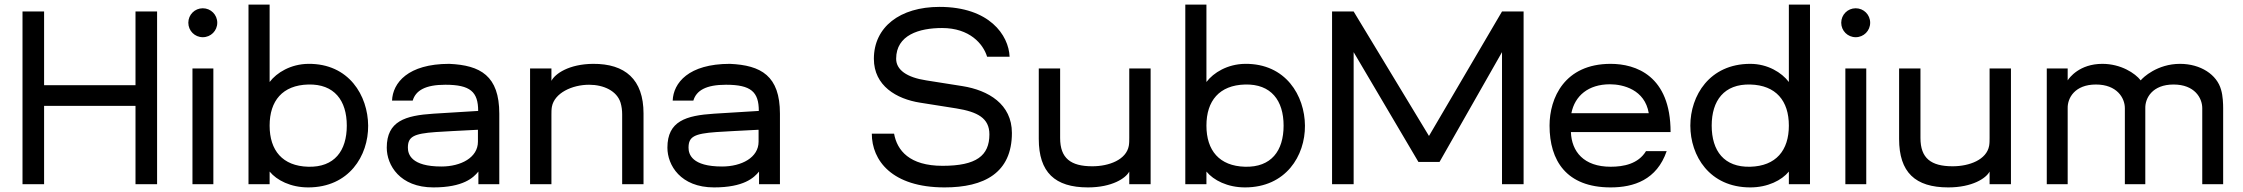

<svg xmlns="http://www.w3.org/2000/svg" viewBox="-20 -802 9767 836"><path d="M172 0V-341H570V0H664V-752H570V-431H172V-752H78V0Z M863 -640C898 -640 926 -668 926 -703C926 -738 898 -766 863 -766C828 -766 800 -738 800 -703C800 -668 828 -640 863 -640ZM909 0V-504H818V0Z M1322 14C1500 14 1584 -124 1583 -255C1582 -385 1500 -526 1322 -524C1246 -523 1185 -486 1154 -445V-782H1062V0H1154V-55C1185 -17 1246 14 1322 14ZM1322 -76C1210 -79 1154 -147 1154 -255C1154 -363 1210 -431 1322 -434C1436 -437 1490 -364 1490 -255C1490 -145 1436 -73 1322 -76Z M1867 14C1997 14 2041 -28 2063 -55V0H2154V-307C2154 -472 2072 -518 1936 -524C1756 -524 1690 -441 1687 -364H1777C1790 -408 1832 -433 1919 -433C2028 -433 2062 -402 2062 -319L1867 -307C1745 -299 1664 -275 1664 -159C1664 -83 1721 14 1867 14ZM1902 -77C1770 -77 1756 -131 1756 -159C1756 -207 1781 -220 1877 -227C1895 -228 1992 -234 2061 -237V-185C2061 -116 1987 -77 1902 -77Z M2381 0V-302C2381 -313 2381 -326 2383 -337C2394 -397 2471 -433 2545 -433C2609 -433 2666 -406 2682 -355C2687 -338 2689 -321 2689 -304V0H2782V-308C2782 -456 2702 -525 2562 -524C2457 -523 2397 -481 2381 -450V-504H2288V0Z M3089 14C3219 14 3263 -28 3285 -55V0H3376V-307C3376 -472 3294 -518 3158 -524C2978 -524 2912 -441 2909 -364H2999C3012 -408 3054 -433 3141 -433C3250 -433 3284 -402 3284 -319L3089 -307C2967 -299 2886 -275 2886 -159C2886 -83 2943 14 3089 14ZM3124 -77C2992 -77 2978 -131 2978 -159C2978 -207 3003 -220 3099 -227C3117 -228 3214 -234 3283 -237V-185C3283 -116 3209 -77 3124 -77Z M4093 14C4265 14 4386 -49 4386 -223C4386 -349 4283 -409 4171 -427L4013 -452C3928 -465 3882 -498 3882 -546C3882 -650 3983 -680 4082 -680C4202 -680 4261 -611 4278 -555H4376C4372 -649 4288 -772 4071 -772C3898 -772 3785 -684 3785 -546C3785 -428 3884 -371 3986 -355L4144 -330C4236 -315 4288 -288 4288 -217C4288 -124 4231 -80 4084 -80C3940 -80 3886 -147 3873 -220H3776C3776 -104 3863 14 4093 14Z M4717 14C4822 14 4882 -26 4897 -55V0H4990V-504H4897V-202C4897 -191 4897 -178 4895 -167C4884 -107 4810 -78 4736 -78C4642 -78 4596 -113 4596 -201V-504H4503V-197C4503 -52 4573 14 4717 14Z M5401 14C5579 14 5663 -124 5662 -255C5661 -385 5579 -526 5401 -524C5325 -523 5264 -486 5233 -445V-782H5141V0H5233V-55C5264 -17 5325 14 5401 14ZM5401 -76C5289 -79 5233 -147 5233 -255C5233 -363 5289 -431 5401 -434C5515 -437 5569 -364 5569 -255C5569 -145 5515 -73 5401 -76Z M5874 0V-575L6156 -97H6248L6520 -575V0H6614V-752H6520L6202 -210L5874 -752H5780V0Z M6993 14C7094 14 7194 -19 7237 -144H7147C7113 -88 7049 -76 6993 -76C6876 -76 6823 -142 6820 -227H7254C7254 -473 7102 -524 6993 -524C6792 -524 6727 -375 6727 -255C6727 -103 6800 14 6993 14ZM6822 -309C6837 -385 6896 -435 6990 -435C7047 -435 7142 -412 7159 -309Z M7601 14C7677 14 7738 -17 7769 -55V0H7861V-782H7769V-445C7738 -486 7677 -524 7601 -524C7423 -524 7340 -385 7340 -255C7340 -124 7423 14 7601 14ZM7601 -76C7487 -73 7433 -145 7433 -255C7433 -364 7487 -437 7601 -434C7713 -431 7769 -363 7769 -255C7769 -147 7713 -79 7601 -76Z M8060 -640C8095 -640 8123 -668 8123 -703C8123 -738 8095 -766 8060 -766C8025 -766 7997 -738 7997 -703C7997 -668 8025 -640 8060 -640ZM8106 0V-504H8015V0Z M8463 14C8568 14 8628 -26 8643 -55V0H8736V-504H8643V-202C8643 -191 8643 -178 8641 -167C8630 -107 8556 -78 8482 -78C8388 -78 8342 -113 8342 -201V-504H8249V-197C8249 -52 8319 14 8463 14Z M8983 0V-331C8982 -375 9014 -434 9106 -434C9198 -434 9232 -375 9232 -331V0H9321V-331C9320 -375 9352 -434 9444 -434C9536 -434 9569 -375 9569 -331V0H9660V-331C9660 -348 9659 -385 9651 -411C9633 -477 9562 -524 9472 -524C9373 -524 9310 -464 9301 -452C9277 -483 9215 -524 9134 -524C9034 -524 8990 -463 8983 -452V-504H8892V0Z"/></svg>

Font: Hibana SubMedium
Style: Regular
Weight: 500
Width: 6
Designer: pygmalion
Foundry: ybstudio
Version: Version 0.930;hotconv 1.0.109;makeotfexe 2.5.65596